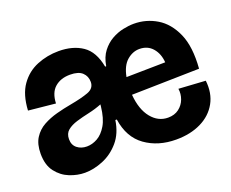

<svg xmlns="http://www.w3.org/2000/svg" viewBox="-95 -694 1038 862"><g transform="rotate(-20 424.0 -263.0)"><path d="M178 14Q142 14 105.5 -0.5Q69 -15 44 -47.5Q19 -80 19 -134Q19 -180 37.5 -209Q56 -238 86 -254.5Q116 -271 151.5 -280.5Q187 -290 221 -296Q276 -306 308.5 -318Q341 -330 341 -361Q341 -388 322.5 -405.5Q304 -423 264 -423Q219 -423 191 -398.5Q163 -374 161 -323L32 -336Q36 -411 67.5 -455.5Q99 -500 148 -520Q197 -540 252 -540Q320 -540 365.5 -509Q411 -478 425 -403H430Q437 -445 457.5 -471.5Q478 -498 504.5 -513Q531 -528 559 -534Q587 -540 611 -540Q670 -540 720 -510Q770 -480 798 -416.5Q826 -353 818 -250L495 -243Q501 -171 533.5 -131Q566 -91 613 -91Q644 -91 665 -107Q686 -123 695 -147.5Q704 -172 700 -197L828 -189Q835 -128 809.5 -82Q784 -36 733 -11Q682 14 614 14Q528 14 467 -29.5Q406 -73 393 -162H386Q377 -101 343.5 -62Q310 -23 265 -4.5Q220 14 178 14ZM596 -425Q564 -425 536.5 -401.5Q509 -378 499 -326L685 -329Q682 -371 658.5 -398Q635 -425 596 -425ZM226 -94Q252 -94 277 -108Q302 -122 321 -154Q340 -186 346 -241L347 -251Q317 -239 284.5 -232Q252 -225 224 -216.5Q196 -208 178.5 -193.5Q161 -179 161 -152Q161 -124 180 -109Q199 -94 226 -94Z"/></g></svg>

Font: Bricolage Grotesque 96pt Bricolage Grotesque 48pt Regular
Style: Bold
Weight: 700
Designer: Mathieu Triay
Foundry: Atelier Triay
Version: Version 1.001; ttfautohint (v1.8.4.7-5d5b);gftools[0.9.33.de